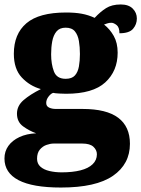

<svg xmlns="http://www.w3.org/2000/svg" viewBox="-34 -607 633 860"><path d="M239 233Q112 233 49 200Q-14 167 -14 103Q-14 71 3.5 46.5Q21 22 53 7Q85 -8 128 -10Q97 -21 69.5 -41Q42 -61 42 -98Q42 -133 71.5 -158.5Q101 -184 149 -208Q99 -222 63.5 -260Q28 -298 28 -366Q28 -455 84.5 -503Q141 -551 262 -551Q302 -551 332 -545.5Q362 -540 390 -527Q415 -554 441 -570.5Q467 -587 507 -587Q542 -587 560.5 -568.5Q579 -550 579 -524Q579 -498 562 -478Q545 -458 501 -458Q501 -485 488 -495Q475 -505 465 -505Q454 -505 446 -502Q438 -499 432 -497Q458 -477 475.5 -446Q493 -415 493 -371Q493 -289 437.5 -238Q382 -187 262 -187Q252 -187 232 -188Q212 -189 204 -191Q194 -188 183.5 -174.5Q173 -161 173 -146Q173 -131 186 -125Q199 -119 216 -119H336Q443 -119 495.5 -79.5Q548 -40 548 37Q548 128 472 180.5Q396 233 239 233ZM242 165Q291 165 326.5 156Q362 147 381 128.5Q400 110 400 84Q400 65 384.5 50.5Q369 36 335 36H206Q192 36 174.5 42Q157 48 144.5 63Q132 78 132 104Q132 126 147 139.5Q162 153 187.5 159Q213 165 242 165ZM260 -254Q288 -254 301.5 -269Q315 -284 319.5 -309.5Q324 -335 324 -365Q324 -396 319.5 -423Q315 -450 301.5 -466.5Q288 -483 260 -483Q233 -483 219 -466Q205 -449 200 -422Q195 -395 195 -364Q195 -320 207.5 -287Q220 -254 260 -254Z"/></svg>

Font: Noto Serif Kannada Black
Style: Regular
Weight: 900
Version: Version 2.003